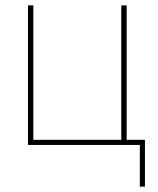

<svg xmlns="http://www.w3.org/2000/svg" viewBox="-20 -539 589 714"><path d="M84 0V-519H104V-19H431V-519H451V-19H519V155H500V0Z"/></svg>

Font: Raleway
Style: Thin
Weight: 100
Designer: Matt McInerney, Pablo Impallari, Rodrigo Fuenzalida
Foundry: Matt McInerney, Pablo Impallari, Rodrigo Fuenzalida
Version: Version 3.000